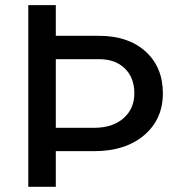

<svg xmlns="http://www.w3.org/2000/svg" viewBox="-20 -719 690 739"><path d="M88.9 0V-699.2H194.8V-581.1H361.8Q473.6 -581.1 540.3 -520.8Q606.9 -460.4 606.9 -359.9Q606.9 -259.8 534.7 -198.5Q462.4 -137.2 342.8 -137.2H194.8V0ZM361.8 -491.2H194.8V-227.1H342.8Q413.1 -227.1 455.1 -263.7Q497.1 -300.3 497.1 -359.9Q497.1 -419.9 460.4 -455.6Q423.8 -491.2 361.8 -491.2Z"/></svg>

Font: Azeret Mono
Style: Regular
Weight: 400
Designer: Martin Vácha
Foundry: Displaay
Version: Version 1.002